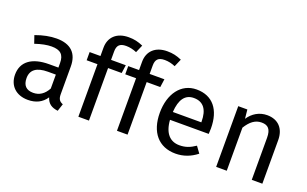

<svg xmlns="http://www.w3.org/2000/svg" viewBox="-86 -1152 2506 1566"><g transform="rotate(20 1167.5 -369.0)"><path d="M450 -364C450 -476 389 -539 265 -539C209 -539 148 -527 83 -503L106 -436C162 -455 209 -464 248 -464C323 -464 358 -435 358 -360V-321H277C129 -321 45 -259 45 -147C45 -52 109 12 213 12C282 12 335 -14 370 -67C386 -16 418 5 473 12L494 -52C465 -63 450 -80 450 -123ZM234 -57C174 -57 143 -89 143 -152C143 -224 192 -260 289 -260H358V-139C328 -84 287 -57 234 -57Z M818 -676C849 -676 880 -669 910 -656L939 -723C895 -742 861 -750 813 -750C709 -750 648 -690 648 -599V-527H554V-456H648V0H740V-456H858L868 -527H740V-600C740 -652 762 -676 818 -676Z M1153 -676C1184 -676 1215 -669 1245 -656L1274 -723C1230 -742 1196 -750 1148 -750C1044 -750 983 -690 983 -599V-527H889V-456H983V0H1075V-456H1193L1203 -527H1075V-600C1075 -652 1097 -676 1153 -676Z M1697 -279C1697 -442 1620 -539 1480 -539C1345 -539 1261 -422 1261 -258C1261 -90 1347 12 1494 12C1561 12 1622 -10 1678 -54L1638 -109C1591 -77 1552 -63 1501 -63C1421 -63 1367 -116 1359 -232H1695C1696 -248 1697 -264 1697 -279ZM1606 -300H1359C1366 -411 1407 -466 1482 -466C1565 -466 1606 -410 1606 -306Z M2092 -539C2025 -539 1968 -505 1931 -449L1923 -527H1844V0H1936V-374C1973 -434 2014 -467 2070 -467C2125 -467 2153 -440 2153 -365V0H2245V-378C2245 -478 2188 -539 2092 -539Z"/></g></svg>

Font: Fira Sans
Style: Regular
Weight: 400
Designer: Carrois Corporate & Edenspiekermann AG
Foundry: Carrois Corporate GbR & Edenspiekermann AG
Version: Version 4.203